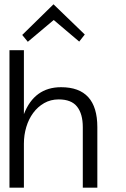

<svg xmlns="http://www.w3.org/2000/svg" viewBox="-20 -870 586 890"><path d="M431.2 0H363.8V-280.8Q363.8 -341.8 337.4 -375.5Q311 -409.2 252 -409.2Q214.8 -409.2 184.8 -392.1Q154.8 -375 133.8 -346.4Q112.8 -317.9 101.8 -281Q90.8 -244.1 90.8 -204.1V0H23.9V-637.2H90.8V-340.8Q139.2 -465.8 263.2 -465.8Q431.2 -465.8 431.2 -280.8ZM373 -710 347.2 -677.2 229 -777.3 108.9 -676.3 83 -708 228 -850.1Z"/></svg>

Font: Anonymous Pro
Style: Regular
Weight: 400
Monospace: yes
Designer: Mark Simonson
Version: Version 1.003